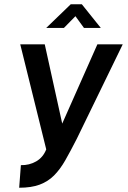

<svg xmlns="http://www.w3.org/2000/svg" viewBox="-20 -708 601 901"><path d="M70 173 78 67Q117 68 149.5 49.5Q182 31 197 -7L75 -500H190L272 -128L437 -500H556L340 -56Q311 1 286.5 44Q262 87 233.5 115.5Q205 144 166 158.5Q127 173 70 173ZM197 -577 312 -688H364L453 -577H374L334 -632L280 -577Z"/></svg>

Font: Kulim Park SemiBold
Style: Italic
Weight: 600
Italic angle: -8°
Designer: Noponies / Dale Sattler
Foundry: Noponies
Version: Version 1.000; ttfautohint (v1.8.3)